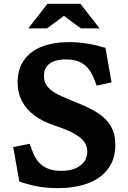

<svg xmlns="http://www.w3.org/2000/svg" viewBox="-20 -959 660 991"><path d="M79.8 -22.3 48.1 -199.8 133.2 -216.8 147.6 -177.8Q166.4 -126.2 202.9 -101.6Q239.3 -77.1 296.2 -77.1Q337.8 -77.1 368 -89.4Q398.2 -101.8 414.3 -124.3Q430.5 -146.9 430.5 -177.3Q430.5 -203.6 416.2 -225Q401.9 -246.3 368.3 -266.2Q334.8 -286 275.5 -306.4L263.7 -310.3Q200.8 -331.2 157.9 -363Q115 -394.8 93 -437.6Q70.9 -480.4 70.9 -533.8Q70.9 -601.6 103.6 -648.2Q136.2 -694.9 196 -718.2Q255.8 -741.6 336.4 -741.6Q384.7 -741.6 430.8 -734Q476.9 -726.4 524.2 -712.2L555.8 -533.9L479 -517L465.1 -552.6Q451.4 -586.9 432.3 -608.8Q413.2 -630.7 386.4 -641.2Q359.6 -651.8 322.2 -652.2Q290.7 -652.7 265 -645Q239.2 -637.4 223 -618.5Q206.8 -599.5 206.8 -567.4Q206.8 -536.5 222.8 -515.2Q238.7 -493.9 266.6 -478.2Q294.5 -462.4 347.2 -441.2Q361.2 -435.4 380 -427.7Q447.1 -400.8 488.8 -373.3Q530.4 -345.8 552.8 -306.5Q575.2 -267.1 575.2 -210.6Q574.8 -134.9 535.9 -85Q497.1 -35.1 430.5 -11.5Q363.9 12 277.5 12Q222.2 12 173.2 3Q124.2 -6.1 79.8 -22.3ZM224.8 -939.4H395.2L493.9 -812.5H397.2L297.7 -886.2H322.3L222.8 -812.5H126.1Z"/></svg>

Font: Monaspace Xenon Var
Style: Regular
Weight: 400
Designer: Riley Cran and the Lettermatic Team
Version: Version 1.000 (Monaspace Xenon Var)